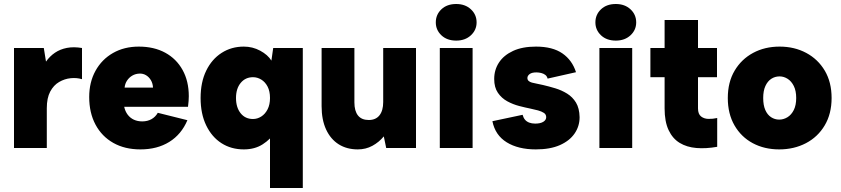

<svg xmlns="http://www.w3.org/2000/svg" viewBox="-20 -740 4207 960"><path d="M50 -500H199L210 -432Q229 -459 255 -476.5Q281 -494 314.5 -500.5Q348 -507 390 -500V-344Q364 -352 333.5 -349Q303 -346 275.5 -330Q248 -314 231 -282Q214 -250 214 -199V0H50Z M682 7Q604 7 546.5 -25.5Q489 -58 457.5 -117Q426 -176 426 -255Q426 -329 457.5 -386Q489 -443 545 -475Q601 -507 674 -507Q750 -507 806 -476.5Q862 -446 893 -390Q924 -334 924 -259Q924 -248 923 -235Q922 -222 920 -206H601Q606 -183 618.5 -166.5Q631 -150 649.5 -141.5Q668 -133 691 -133Q717 -133 737 -144Q757 -155 769 -176L917 -139Q887 -68 826.5 -30.5Q766 7 682 7ZM745 -302Q744 -323 734.5 -339Q725 -355 710 -364Q695 -373 676 -372Q657 -371 641.5 -362Q626 -353 615.5 -337.5Q605 -322 603 -302Z M1354 -78Q1333 -44 1293.5 -18.5Q1254 7 1199 7Q1136 7 1087.5 -24Q1039 -55 1011 -113Q983 -171 983 -250Q983 -329 1011 -386.5Q1039 -444 1088 -475.5Q1137 -507 1199 -507Q1243 -507 1281 -486.5Q1319 -466 1337 -437L1346 -500H1494V200H1330V-78ZM1160 -250Q1160 -203 1183 -174Q1206 -145 1245 -145Q1267 -145 1286.5 -157.5Q1306 -170 1318 -193.5Q1330 -217 1330 -250Q1330 -284 1318 -307Q1306 -330 1286.5 -342Q1267 -354 1245 -354Q1207 -354 1183.5 -325.5Q1160 -297 1160 -250Z M2060 0H1911L1899 -58Q1875 -29 1842 -11Q1809 7 1769 7Q1714 7 1673.5 -18.5Q1633 -44 1610.5 -92.5Q1588 -141 1588 -209V-500H1752V-228Q1752 -185 1770 -162.5Q1788 -140 1824 -140Q1859 -140 1877.5 -163.5Q1896 -187 1896 -230V-500H2060Z M2179 -500H2343V0H2179ZM2261 -537Q2215 -537 2187 -563.5Q2159 -590 2159 -628Q2159 -667 2187 -693.5Q2215 -720 2261 -720Q2306 -720 2334.5 -693.5Q2363 -667 2363 -628Q2363 -590 2334.5 -563.5Q2306 -537 2261 -537Z M2593 -166Q2597 -151 2605 -141.5Q2613 -132 2626 -127Q2639 -122 2656 -122Q2682 -122 2696.5 -131Q2711 -140 2711 -154Q2711 -168 2699.5 -175.5Q2688 -183 2670 -188Q2652 -193 2632 -197Q2607 -202 2576 -210Q2545 -218 2516.5 -233.5Q2488 -249 2469.5 -276Q2451 -303 2451 -345Q2451 -391 2475 -427.5Q2499 -464 2545.5 -485.5Q2592 -507 2660 -507Q2743 -507 2792 -473Q2841 -439 2860 -379L2718 -347Q2715 -359 2706.5 -365.5Q2698 -372 2686 -375Q2674 -378 2662 -378Q2639 -378 2628 -369.5Q2617 -361 2617 -350Q2617 -341 2623 -335.5Q2629 -330 2639.5 -327Q2650 -324 2664.5 -321.5Q2679 -319 2695 -315Q2725 -308 2756.5 -298.5Q2788 -289 2815.5 -272Q2843 -255 2860 -227Q2877 -199 2878 -154Q2878 -109 2853 -72.5Q2828 -36 2779.5 -14.5Q2731 7 2659 7Q2571 7 2513.5 -28.5Q2456 -64 2442 -134Z M2977 -500H3141V0H2977ZM3059 -537Q3013 -537 2985 -563.5Q2957 -590 2957 -628Q2957 -667 2985 -693.5Q3013 -720 3059 -720Q3104 -720 3132.5 -693.5Q3161 -667 3161 -628Q3161 -590 3132.5 -563.5Q3104 -537 3059 -537Z M3303 -500V-640H3470V-500H3565V-354H3470V-198Q3470 -170 3485 -158Q3500 -146 3522 -145.5Q3544 -145 3566 -150V-6Q3510 4 3462 0Q3414 -4 3378.5 -25.5Q3343 -47 3323 -89.5Q3303 -132 3303 -198V-354H3232V-500Z M3876 7Q3802 7 3744 -24Q3686 -55 3652.5 -113Q3619 -171 3619 -250Q3619 -329 3653 -386.5Q3687 -444 3745.5 -475.5Q3804 -507 3878 -507Q3952 -507 4011 -475.5Q4070 -444 4104 -386.5Q4138 -329 4138 -250Q4138 -171 4103.5 -113Q4069 -55 4009.5 -24Q3950 7 3876 7ZM3876 -142Q3898 -142 3917.5 -154Q3937 -166 3949 -190Q3961 -214 3961 -250Q3961 -286 3949 -310Q3937 -334 3918 -346Q3899 -358 3878 -358Q3855 -358 3836.5 -346Q3818 -334 3807 -310Q3796 -286 3796 -250Q3796 -214 3806.5 -190Q3817 -166 3835.5 -154Q3854 -142 3876 -142Z"/></svg>

Font: Albert Sans Black
Style: Regular
Weight: 900
Designer: Andreas Rasmussen
Foundry: a.Foundry
Version: Version 1.025